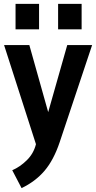

<svg xmlns="http://www.w3.org/2000/svg" viewBox="-20 -732 495 988"><path d="M60 -581V-712H181V-581ZM279 -581V-712H400V-581ZM1 -500 165 10Q153 58 118 92.5Q83 127 43 144L91 236Q162 202 209 147Q256 92 287 0L454 -500H326L228 -155L131 -500Z"/></svg>

Font: Gudea
Style: Bold
Weight: 700
Designer: Agustina Mingote
Foundry: Agustina Mingote
Version: Version 1.002